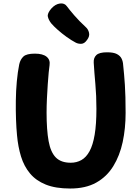

<svg xmlns="http://www.w3.org/2000/svg" viewBox="-20 -1077 801 1105"><path d="M90.8 -707.3Q97.1 -735.2 114.9 -751.8Q132.8 -768.3 180.7 -768.3Q226.3 -768.3 248.2 -750.5Q270 -732.7 265.2 -701.6Q263 -689.3 260.3 -659.9Q257.6 -630.6 254.8 -591.3Q252.1 -552 250.1 -509.8Q248.1 -467.6 248.1 -429.4Q248.1 -329.4 259.7 -265.3Q271.2 -201.2 301.2 -170.8Q331.2 -140.4 386.9 -140.4Q420.9 -140.4 448.4 -155.8Q475.9 -171.2 495.3 -206.6Q514.7 -241.9 524.8 -301.7Q534.9 -361.4 534.9 -451Q534.9 -527 528.9 -592.7Q522.9 -658.4 519.4 -716.1Q517.7 -744.2 534.6 -760.1Q551.4 -776 595.3 -776Q633.4 -776.2 652.8 -765.9Q672.1 -755.7 679.9 -739.4Q687.7 -723.1 688.7 -704.1Q691.7 -675.1 694.2 -647.4Q696.7 -619.7 698.7 -588.4Q700.7 -557.2 701.8 -518.1Q702.9 -479 702.9 -427Q702.9 -338 686.1 -259.5Q669.2 -181 631.9 -120.5Q594.6 -60 533.7 -26Q472.9 8 383.9 8Q299.7 8 243.3 -14.8Q186.9 -37.6 152.6 -78.9Q118.2 -120.3 101 -176.3Q83.8 -232.3 77.9 -299Q74.1 -338 72.2 -389.4Q70.3 -440.9 71.1 -497.6Q71.8 -554.2 76.8 -608.7Q81.8 -663.1 90.8 -707.3ZM415.6 -831.8Q392 -844.2 364.3 -863.9Q336.7 -883.7 312.3 -905.3Q287.9 -926.9 274.4 -943.1Q259.1 -963.2 255.3 -981.7Q251.6 -1000.1 275.2 -1027.7Q298.3 -1053.3 325 -1056.8Q351.7 -1060.3 365.3 -1040.3Q377.9 -1023 406.8 -989.4Q435.7 -955.8 473.9 -920.7Q487.9 -908.3 492.4 -888.4Q497 -868.6 481.6 -848Q466.2 -825.4 447.9 -824.9Q429.6 -824.3 415.6 -831.8Z"/></svg>

Font: Playpen Sans Deva
Style: Regular
Weight: 400
Designer: Pooja Saxena, Gunjan Panchal, Laura Meseguer, Veronika Burian, José Scaglione
Foundry: TypeTogether
Version: Version 2.000